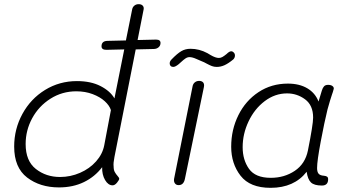

<svg xmlns="http://www.w3.org/2000/svg" viewBox="-20 -893 1695 921"><path d="M729 -703Q750 -703 750 -687Q750 -674 740.5 -666Q731 -658 717 -658L631 -656L529 -140Q523 -110 525 -95Q525 -78 530.5 -68Q536 -58 544 -49Q552 -40 552 -36Q552 -30 541.5 -17Q531 -4 520 -4Q499 -4 484 -29.5Q469 -55 470 -91Q435 -45 382.5 -19.5Q330 6 263 6Q172 6 110 -41.5Q48 -89 48 -190Q48 -274 87.5 -346.5Q127 -419 196 -461.5Q265 -504 349 -504Q416 -504 462.5 -480Q509 -456 529 -421L576 -656L490 -654Q467 -654 467 -671Q467 -697 497 -697L584 -699L614 -848Q616 -859 624.5 -866Q633 -873 645 -873Q658 -873 664.5 -866Q671 -859 669 -848L640 -701L725 -703ZM512 -365Q505 -387 482.5 -407.5Q460 -428 424.5 -441.5Q389 -455 346 -455Q278 -455 222 -419.5Q166 -384 134.5 -326Q103 -268 103 -202Q103 -121 152 -82.5Q201 -44 268 -44Q318 -44 364 -64Q410 -84 441 -119Q472 -154 480 -196Z M815 -35 903 -475Q905 -490 914 -497.5Q923 -505 935 -505Q946 -505 952.5 -499.5Q959 -494 959 -483Q959 -478 958 -475L867 -35Q861 -5 837 -5Q825 -5 819 -13.5Q813 -22 815 -35ZM794 -589Q794 -599 803 -608Q830 -636 849.5 -647.5Q869 -659 894 -659Q936 -659 975 -638Q978 -636 990 -629Q1002 -622 1012 -618.5Q1022 -615 1030 -615Q1039 -615 1047.5 -620Q1056 -625 1067 -634Q1080 -647 1089 -647Q1096 -647 1101.5 -641Q1107 -635 1107 -627Q1107 -616 1099 -608Q1076 -589 1057.5 -580.5Q1039 -572 1020 -572Q1007 -572 996.5 -576Q986 -580 971 -588Q959 -595 948 -599Q942 -601 922.5 -610Q903 -619 889 -619Q879 -619 869.5 -612.5Q860 -606 850.5 -597Q841 -588 837 -585Q821 -572 811 -572Q803 -572 798.5 -576.5Q794 -581 794 -589Z M1573 -441Q1564 -415 1551 -368Q1536 -307 1518.5 -214Q1501 -121 1501 -87Q1501 -68 1508.5 -59.5Q1516 -51 1534 -50Q1544 -49 1549 -45.5Q1554 -42 1554 -33Q1554 -3 1524 -3Q1487 -3 1471.5 -18Q1456 -33 1451 -69Q1391 8 1278 8Q1179 8 1134 -50Q1089 -108 1089 -189Q1089 -271 1123.5 -340.5Q1158 -410 1220 -451Q1282 -492 1361 -492Q1416 -492 1454 -469.5Q1492 -447 1508 -406L1524 -459Q1528 -472 1534.5 -479Q1541 -486 1554 -486Q1567 -486 1574.5 -480.5Q1582 -475 1581 -467Q1576 -448 1573 -441ZM1482 -329Q1482 -388 1443.5 -416.5Q1405 -445 1357 -445Q1299 -445 1250 -408Q1201 -371 1172.5 -311Q1144 -251 1144 -187Q1144 -126 1174.5 -83Q1205 -40 1279 -40Q1344 -40 1394 -73.5Q1444 -107 1457 -171Q1482 -296 1482 -329Z"/></svg>

Font: Mali Light
Style: Italic
Weight: 300
Italic angle: -10°
Version: Version 1.000; ttfautohint (v1.6)